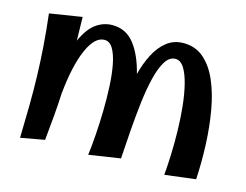

<svg xmlns="http://www.w3.org/2000/svg" viewBox="-104 -936 1433 1118"><g transform="rotate(15 612.0 -376.5)"><path d="M96 13Q99 -92 100 -183.5Q101 -275 98.5 -361.5Q96 -448 89.5 -538Q83 -628 71 -730L266 -761Q267 -724 267.5 -688.5Q268 -653 269 -619Q304 -696 349 -728Q394 -760 447 -760Q529 -760 579.5 -695.5Q630 -631 657 -522Q674 -588 702.5 -643.5Q731 -699 773.5 -732.5Q816 -766 875 -766Q946 -766 996.5 -722.5Q1047 -679 1079.5 -604Q1112 -529 1129 -433Q1146 -337 1150.5 -230.5Q1155 -124 1149 -19L963 4Q968 -49 970.5 -119Q973 -189 971.5 -264Q970 -339 962.5 -410.5Q955 -482 940.5 -539.5Q926 -597 904.5 -631Q883 -665 852 -665Q816 -665 791 -625Q766 -585 749.5 -517Q733 -449 723 -365Q713 -281 706.5 -192.5Q700 -104 695 -23L505 6Q512 -48 517 -118.5Q522 -189 523.5 -264.5Q525 -340 521.5 -411.5Q518 -483 507 -540Q496 -597 476 -631Q456 -665 424 -665Q366 -665 323 -567.5Q280 -470 263 -297Q260 -231 254 -160.5Q248 -90 240 -13Z"/></g></svg>

Font: Marhey SemiBold
Style: Regular
Weight: 600
Designer: Nur Syamsi & Bustanul Arifin
Foundry: Namelatype
Version: Version 1.000; ttfautohint (v1.8.4.7-5d5b)